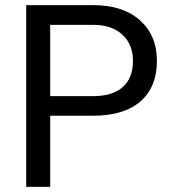

<svg xmlns="http://www.w3.org/2000/svg" viewBox="-20 -731 671 751"><path d="M176.3 -278.3V0H82.5V-710.9H344.7Q461.4 -710.9 527.6 -651.4Q593.8 -591.8 593.8 -493.7Q593.8 -390.1 529.1 -334.2Q464.4 -278.3 343.8 -278.3ZM176.3 -355H344.7Q419.9 -355 460 -390.4Q500 -425.8 500 -492.7Q500 -556.2 460 -594.2Q419.9 -632.3 350.1 -633.8H176.3Z"/></svg>

Font: Shabnam FD
Style: Regular
Weight: 400
Foundry: DejaVu fonts team - Redesigned by Saber Rastikerdar - Based on Vazir font
Version: Version 5.00;October 20, 2019;FontCreator 12.0.0.2547 64-bit